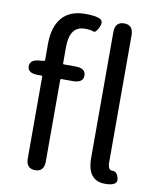

<svg xmlns="http://www.w3.org/2000/svg" viewBox="-89 -879 789 955"><g transform="rotate(10 305.0 -401.5)"><path d="M417 -108V-744Q417 -796 463 -796Q509 -796 509 -744V-102Q509 -63 532.5 -64Q556 -65 564 -31Q572 3 518 6Q417 13 417 -108ZM153 0Q107 0 107 -52V-464Q107 -469 102 -469H84Q33 -469 32 -503Q31 -538 82 -541L101 -543Q107 -543 107 -549V-630Q107 -715 146.5 -762Q186 -809 265 -809Q315 -809 337.5 -799Q360 -789 346 -757Q331 -724 318 -730Q305 -736 275 -736Q198 -736 198 -629V-548Q198 -543 203 -543H261Q313 -543 313 -506Q313 -469 261 -469H203Q198 -469 198 -464V-52Q198 0 153 0Z"/></g></svg>

Font: Resource Han Rounded HK
Style: Regular
Weight: 400
Designer: Cyano Hao (round all glyphs); Ryoko NISHIZUKA  (kana, bopomofo & ideographs); Paul D. Hunt (Latin, Greek & Cyrillic); Sa
Foundry: Cyano Hao
Version: 0.990